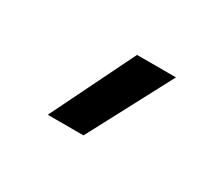

<svg xmlns="http://www.w3.org/2000/svg" viewBox="-66 -1068 732 628"><g transform="rotate(30 300.0 -754.0)"><path d="M284 -596H149L304 -911.5H451Z"/></g></svg>

Font: Spline Sans Mono
Style: Bold Italic
Weight: 700
Italic angle: -4°
Monospace: yes
Version: Version 1.004